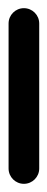

<svg xmlns="http://www.w3.org/2000/svg" viewBox="119 -236 115 470"><g transform="rotate(-90 177.0 -0.5)"><path d="M0 37.5C0 37.5 0 37.5 0 37.5C118.3 37.5 236.7 37.5 355 37.5C375.7 37.5 392.5 20.7 392.5 0C392.5 -20.7 375.7 -37.5 355 -37.5C355 -37.5 355 -37.5 355 -37.5C236.7 -37.5 118.3 -37.5 0 -37.5C-20.7 -37.5 -37.5 -20.7 -37.5 0C-37.5 20.7 -20.7 37.5 0 37.5Z"/></g></svg>

Font: FRB American Cursive Extrabold
Style: Bold Italic
Weight: 800
Italic angle: -25°
Version: Version 2.0;Modular Font Editor K font №1